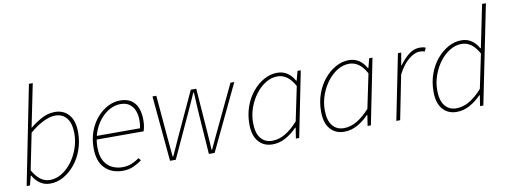

<svg xmlns="http://www.w3.org/2000/svg" viewBox="-60 -1046 3648 1382"><g transform="rotate(-10 1764.0 -355.0)"><path d="M216 12Q173 12 141.5 -10Q110 -32 90 -68H86L68 0H44L188 -722H216L172 -506L152 -408H154Q193 -440 239 -465Q285 -490 336 -490Q399 -490 437.5 -446Q476 -402 476 -318Q476 -249 454.5 -189Q433 -129 395.5 -84Q358 -39 312 -13.5Q266 12 216 12ZM218 -14Q263 -14 304.5 -39.5Q346 -65 378 -107.5Q410 -150 429 -203.5Q448 -257 448 -312Q448 -388 417.5 -426Q387 -464 334 -464Q292 -464 241 -437.5Q190 -411 146 -372L92 -106Q121 -57 151.5 -35.5Q182 -14 218 -14Z M746 12Q664 12 615 -38Q566 -88 566 -184Q566 -252 587 -308Q608 -364 643.5 -404.5Q679 -445 722.5 -467.5Q766 -490 812 -490Q863 -490 894.5 -468.5Q926 -447 940 -409Q954 -371 954 -322Q954 -306 952.5 -291.5Q951 -277 948 -264.5Q945 -252 942 -242H590L596 -268H920Q923 -283 924.5 -297.5Q926 -312 926 -328Q926 -362 915 -393Q904 -424 878.5 -444Q853 -464 810 -464Q770 -464 731.5 -443Q693 -422 662 -384.5Q631 -347 612.5 -296Q594 -245 594 -186Q594 -123 615.5 -85.5Q637 -48 672 -31Q707 -14 748 -14Q786 -14 815.5 -26.5Q845 -39 872 -58L886 -40Q859 -19 824.5 -3.5Q790 12 746 12Z M1092 0 1048 -478H1076L1104 -154Q1107 -121 1110 -89.5Q1113 -58 1116 -26H1120Q1135 -58 1149 -89.5Q1163 -121 1178 -154L1328 -478H1368L1392 -154Q1394 -121 1396.5 -89.5Q1399 -58 1400 -26H1404Q1419 -58 1433.5 -89.5Q1448 -121 1464 -154L1618 -478H1646L1418 0H1376L1354 -312Q1351 -347 1350 -384Q1349 -421 1346 -454H1342Q1327 -421 1311 -384Q1295 -347 1278 -312L1134 0Z M1840 12Q1777 12 1738.5 -32Q1700 -76 1700 -160Q1700 -229 1721.5 -289Q1743 -349 1780.5 -394Q1818 -439 1864.5 -464.5Q1911 -490 1960 -490Q2004 -490 2035.5 -468Q2067 -446 2086 -410H2090L2108 -478H2132L2036 0H2012L2024 -78H2020Q1983 -39 1937 -13.5Q1891 12 1840 12ZM1842 -14Q1892 -14 1939.5 -42.5Q1987 -71 2032 -122L2084 -372Q2056 -422 2025 -443Q1994 -464 1958 -464Q1913 -464 1871.5 -438.5Q1830 -413 1798 -370.5Q1766 -328 1747 -275Q1728 -222 1728 -166Q1728 -90 1759 -52Q1790 -14 1842 -14Z M2364 12Q2301 12 2262.5 -32Q2224 -76 2224 -160Q2224 -229 2245.5 -289Q2267 -349 2304.5 -394Q2342 -439 2388.5 -464.5Q2435 -490 2484 -490Q2528 -490 2559.5 -468Q2591 -446 2610 -410H2614L2632 -478H2656L2560 0H2536L2548 -78H2544Q2507 -39 2461 -13.5Q2415 12 2364 12ZM2366 -14Q2416 -14 2463.5 -42.5Q2511 -71 2556 -122L2608 -372Q2580 -422 2549 -443Q2518 -464 2482 -464Q2437 -464 2395.5 -438.5Q2354 -413 2322 -370.5Q2290 -328 2271 -275Q2252 -222 2252 -166Q2252 -90 2283 -52Q2314 -14 2366 -14Z M2746 0 2842 -478H2866L2850 -388H2854Q2884 -430 2921 -460Q2958 -490 3004 -490Q3013 -490 3024.5 -488.5Q3036 -487 3046 -482L3034 -456Q3028 -459 3020 -460.5Q3012 -462 2998 -462Q2959 -462 2915 -425Q2871 -388 2838 -322L2774 0Z M3186 12Q3123 12 3084.5 -32Q3046 -76 3046 -160Q3046 -229 3067.5 -289Q3089 -349 3126.5 -394Q3164 -439 3210.5 -464.5Q3257 -490 3306 -490Q3350 -490 3381.5 -468Q3413 -446 3432 -410H3436L3456 -506L3500 -722H3528L3382 0H3358L3370 -78H3366Q3329 -39 3283 -13.5Q3237 12 3186 12ZM3188 -14Q3238 -14 3285.5 -42.5Q3333 -71 3378 -122L3430 -372Q3402 -422 3371 -443Q3340 -464 3304 -464Q3259 -464 3217.5 -438.5Q3176 -413 3144 -370.5Q3112 -328 3093 -275Q3074 -222 3074 -166Q3074 -90 3105 -52Q3136 -14 3188 -14Z"/></g></svg>

Font: Source Sans 3
Style: Italic
Weight: 200
Italic angle: -11°
Designer: Paul D. Hunt
Foundry: Adobe
Version: Version 3.046;hotconv 1.0.118;makeotfexe 2.5.65603